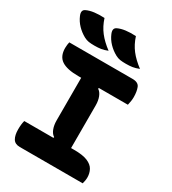

<svg xmlns="http://www.w3.org/2000/svg" viewBox="-221 -1051 1042 1165"><g transform="rotate(30 300.0 -468.0)"><path d="M161 -935Q177 -885 206 -847.5Q235 -810 282 -775Q257 -765 237 -762Q217 -759 192 -759Q167 -759 151 -761.5Q135 -764 118 -773Q87 -790 63 -815Q39 -840 26 -871Q11 -906 36 -918Q59 -929 90.5 -933Q122 -937 161 -935ZM381 -935Q397 -885 426 -847.5Q455 -810 502 -775Q477 -765 457 -762Q437 -759 412 -759Q387 -759 371 -761.5Q355 -764 338 -773Q307 -790 283 -815Q259 -840 246 -871Q231 -906 256 -918Q279 -929 310.5 -933Q342 -937 381 -935ZM548 0H107Q73 0 59 -23.5Q45 -47 45 -88Q45 -124 52 -150H256L258 -156Q240 -167 230 -192.5Q220 -218 220 -252V-550H199Q120 -550 82.5 -575Q45 -600 45 -658Q45 -669 46.5 -681Q48 -693 50 -700H493Q534 -700 544.5 -673Q555 -646 555 -608Q555 -582 547 -550H344L342 -544Q360 -533 370 -507.5Q380 -482 380 -448V-150H402Q463 -150 496 -136Q529 -122 542 -98Q555 -74 555 -45Q555 -33 553 -22Q551 -11 548 0Z"/></g></svg>

Font: Recursive Mn Csl St XBd
Style: Regular
Weight: 800
Monospace: yes
Version: Version 1.079;hotconv 1.0.112;makeotfexe 2.5.65598; ttfautoh